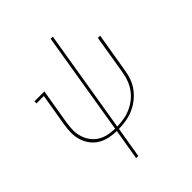

<svg xmlns="http://www.w3.org/2000/svg" viewBox="-254 -889 1259 1259"><g transform="rotate(-45 375.0 -260.0)"><path d="M273 215 309 0Q273 -1 239 -8.5Q205 -16 177 -33Q149 -50 129 -76.5Q109 -103 99 -135Q89 -167 89 -202Q89 -237 95 -273L133 -501H65V-520H157L115 -270Q110 -237 110 -204.5Q110 -172 119.5 -143Q129 -114 147 -89.5Q165 -65 191 -49Q217 -33 248 -26.5Q279 -20 312 -19L430 -735H450L332 -19Q363 -20 394.5 -25Q426 -30 456 -43Q486 -56 513 -76.5Q540 -97 559.5 -124Q579 -151 590.5 -181.5Q602 -212 607 -242L653 -520H674L627 -239Q622 -206 609.5 -173Q597 -140 575 -111.5Q553 -83 524 -61Q495 -39 463 -25.5Q431 -12 397 -6.5Q363 -1 329 0L293 215Z"/></g></svg>

Font: Iosevka Etoile Thin
Style: Italic
Weight: 100
Italic angle: -9°
Designer: Belleve Invis
Foundry: Belleve Invis
Version: Version 22.1.2; ttfautohint (v1.8.4)